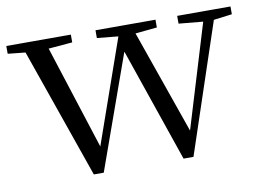

<svg xmlns="http://www.w3.org/2000/svg" viewBox="-67 -608 967 706"><g transform="rotate(-10 416.5 -255.5)"><path d="M230 5 48 -516H135L280 -65H261L267 -80L420 -516H458L616 -65H598L602 -78L735 -516H776L602 5H565L407 -455H432L426 -440L267 5ZM-5 -487V-516H236V-487L117 -477H91ZM328 -487V-516H552V-487L451 -477H430ZM633 -487V-516H832V-487L754 -477H739Z"/></g></svg>

Font: Noto Serif JP ExtraLight
Style: Regular
Weight: 400
Version: Version 2.003-H1;hotconv 1.1.1;makeotfexe 2.6.0